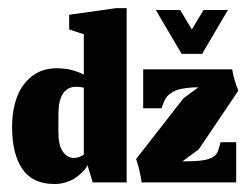

<svg xmlns="http://www.w3.org/2000/svg" viewBox="-20 -457 623 481"><path d="M435 -322H486.3L551 -432H490L460.7 -383.3L431.3 -432H370.3ZM334.7 0H571.7V-100.7H532.7Q526.7 -78.3 523.3 -73Q515 -59.3 487.3 -55.3Q469 -52.7 437 -52.7L478 -83L577 -229.7Q571.7 -242.7 567.5 -257.3Q563.3 -272 561.7 -283.3H338.7V-185.7H384.7Q385.3 -187.7 387.7 -194Q390 -200.3 391.2 -203.2Q392.3 -206 396 -211.7Q399.7 -217.3 403.3 -220.2Q407 -223 414 -227.2Q421 -231.3 429.3 -233.3Q437.7 -235.3 449.8 -236.8Q462 -238.3 477 -238.3L439.7 -210.7L321 -58.7Q325 -47.7 329.3 -29.5Q333.7 -11.3 334.7 0ZM212.3 0H297.3V-436.7H271.3L153.3 -420V-383.3L190 -371V-270Q177.7 -276.7 160.7 -281.3Q143.7 -286 122 -286Q85.7 -286 60 -266Q34.3 -246 22.3 -213.2Q10.3 -180.3 10.3 -138.3Q10.3 -71.3 36 -33.7Q61.7 4 116.7 4Q131 4 144 0Q157 -4 165.7 -9.3Q174.3 -14.7 182 -21.8Q189.7 -29 193.2 -33.7Q196.7 -38.3 199.3 -43ZM165.3 -61.3Q148.3 -61.3 137.3 -77.3Q126.3 -93.3 126.3 -124.7V-171.3Q126.7 -239.3 171 -239.7Q179.7 -239.7 190 -237.3V-69.7Q184 -65.7 177.7 -63.5Q171.3 -61.3 165.3 -61.3Z"/></svg>

Font: Jomhuria
Style: Regular
Weight: 400
Designer: Arabic design by Kourosh Beigpour, Latin design by Eben Sorkin, engineering by Lasse Fister and Khaled Hosney
Version: Version 1.0000